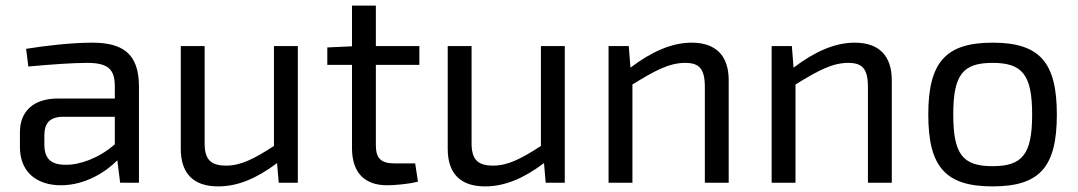

<svg xmlns="http://www.w3.org/2000/svg" viewBox="-20 -651 3840 684"><path d="M81 -414C155 -421 239 -427 290 -427C367 -427 389 -403 389 -343V-300H186C101 -300 51 -256 51 -180V-127C51 -39 110 9 197 9C286 9 360 -41 398 -80L408 0H475V-343C475 -461 416 -499 308 -499C235 -499 140 -488 73 -477ZM138 -168C138 -209 154 -233 201 -235H389V-137C333 -87 262 -63 214 -64C161 -64 138 -86 138 -137Z M1041 -487H956V-131C885 -85 838 -61 786 -61C730 -61 708 -83 709 -145V-487H624V-121C624 -33 669 13 757 13C827 13 894 -15 967 -70L973 0H1041Z M1319 -420H1474V-487H1319V-631H1234V-486L1146 -482V-420H1234V-123C1234 -38 1277 9 1359 9C1383 9 1437 5 1469 -4L1459 -69H1385C1337 -69 1319 -87 1319 -134Z M1992 -487H1907V-131C1836 -85 1789 -61 1737 -61C1681 -61 1659 -83 1660 -145V-487H1575V-121C1575 -33 1620 13 1708 13C1778 13 1845 -15 1918 -70L1924 0H1992Z M2220 -487H2148V0H2233V-350C2311 -398 2363 -427 2421 -427C2471 -427 2491 -406 2491 -341V0H2576V-365C2576 -453 2530 -499 2444 -499C2372 -499 2300 -466 2226 -410Z M2801 -487H2729V0H2814V-350C2892 -398 2944 -427 3002 -427C3052 -427 3072 -406 3072 -341V0H3157V-365C3157 -453 3111 -499 3025 -499C2953 -499 2881 -466 2807 -410Z M3516 -499C3349 -499 3287 -429 3287 -243C3287 -56 3349 13 3516 13C3684 13 3745 -56 3745 -243C3745 -429 3684 -499 3516 -499ZM3516 -427C3622 -427 3657 -385 3657 -243C3657 -101 3622 -59 3516 -59C3410 -59 3376 -101 3376 -243C3376 -385 3410 -427 3516 -427Z"/></svg>

Font: SnT
Style: Regular
Weight: 400
Designer: Natanael Gama
Version: Version 1.001;PS 001.001;hotconv 1.0.70;makeotf.lib2.5.58329